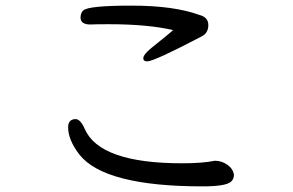

<svg xmlns="http://www.w3.org/2000/svg" viewBox="-20 -671 1040 682"><path d="M700 -9Q780 -9 800 -25Q811 -35 811 -50Q808 -71 788 -85.5Q768 -100 743 -100Q700 -91 627 -91Q334 -91 281 -213Q266 -248 248 -248Q222 -247 222 -219Q222 -174 262 -122Q351 -9 700 -9ZM503 -453Q527 -453 697 -542Q720 -554 720 -582Q720 -610 688 -618Q598 -651 447 -651Q294 -651 276 -634Q267 -627 266 -609Q266 -584 301 -584Q319 -585 366 -585Q506 -585 595 -564Q584 -554 517 -500Q489 -477 489 -464Q489 -453 503 -453Z"/></svg>

Font: LXGW WenKai TC
Style: Bold
Weight: 700
Designer: LXGW / Fontworks Inc.
Foundry: LXGW / Fontworks Inc.
Version: Version 1.330;April 28, 2024